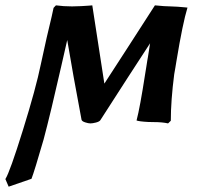

<svg xmlns="http://www.w3.org/2000/svg" viewBox="-40 -454 734 714"><path d="M263.2 -8.8Q231 -179.2 210 -305.2Q205.6 -286.1 187.5 -206.5Q169.4 -127 151.9 -53.7Q134.3 19.5 122.1 64.9Q88.4 181.6 77.1 210.9L-7.8 240.2L-20 211.9Q-3.4 186 45.2 29.8Q93.8 -126.5 111.8 -214.8Q132.8 -308.1 133.8 -314.9Q157.2 -412.1 159.2 -424.8L168 -434.1Q195.8 -430.2 228 -430.2Q242.7 -430.2 261.5 -431.2Q280.3 -432.1 292 -433.1L303.2 -434.1L348.1 -143.1Q364.7 -168.9 432.4 -273.2Q500 -377.4 536.1 -434.1Q574.2 -430.2 594.2 -430.2Q605 -430.2 620.6 -429Q636.2 -427.7 646.5 -426.8L657.2 -425.8Q639.6 -368.7 616.2 -227.1Q615.2 -218.8 612.1 -202.1Q608.9 -185.5 607.9 -178.2Q595.2 -79.6 595.2 -4.9L585 4.9Q564 0 530.8 0Q510.7 0 495.1 -1.5Q479.5 -2.9 473.6 -4.4L467.8 -5.9Q480.5 -53.7 500 -180.2Q501 -187.5 503.9 -204.1Q506.8 -220.7 507.8 -229Q508.3 -231 510 -241.2Q511.7 -251.5 513.9 -265.9Q516.1 -280.3 518.1 -293Q502.9 -269.5 435.5 -166Q368.2 -62.5 333 -6.8Q329.1 -1.5 316.7 1.7Q304.2 4.9 295.9 4.9Q288.6 4.9 276.6 1Q264.6 -2.9 263.2 -8.8Z"/></svg>

Font: Linear Smooth
Style: Bold Italic
Weight: 700
Designer: Philipp H. Poll, Flanker
Foundry: Philipp H. Poll, reworked by Flanker
Version: Version 1.061 | FøM Fix